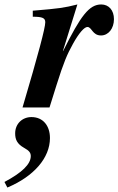

<svg xmlns="http://www.w3.org/2000/svg" viewBox="-122 -482 531 861"><path d="M25 -407C69 -407 81 -401 81 -382C81 -357 50 -240 -21 0H100L131 -99C164 -204 179 -238 205 -285C232 -334 256 -361 270 -361C290 -361 292 -323 331 -323C364 -323 389 -354 389 -396C389 -436 366 -462 332 -462C278 -462 240 -412 161 -253H160L225 -462C165 -447 146 -444 25 -434ZM-89 359C30 309 102 226 102 137C102 83 72 43 19 43C-22 43 -54 73 -54 116C-54 143 -46 163 -14 181C10 194 16 204 16 218C16 254 -23 292 -102 334Z"/></svg>

Font: XITS
Style: Bold Italic
Weight: 700
Italic angle: -16.33°
Designer: MicroPress Inc., with final additions and corrections provided by Coen Hoffman, Elsevier (retired)
Version: Version 1.105